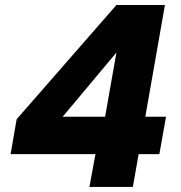

<svg xmlns="http://www.w3.org/2000/svg" viewBox="-20 -740 717 760"><path d="M334 0 357.9 -129.9H22L45.9 -268.1L440.9 -720.2H632.8L555.2 -277.8H637.2L610.8 -129.9H528.8L505.9 0ZM228 -277.8H396L440.9 -532.2Z"/></svg>

Font: SVN-Poppins
Style: Bold Italic
Weight: 700
Italic angle: -10°
Designer: Ninad Kale (Devanagari), Jonny Pinhorn (Latin)
Foundry: Indian Type Foundry
Version: Version 3.002 2017